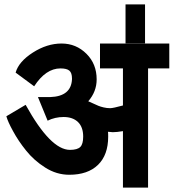

<svg xmlns="http://www.w3.org/2000/svg" viewBox="-20 -830 787 870"><path d="M637.2 -810.1V-633.8H548.8V-810.1ZM379.9 -371.1Q387.2 -368.2 401.9 -361.3Q416.5 -354.5 425.8 -350.6Q435.1 -346.7 449.7 -343.3Q464.4 -339.8 479 -339.8Q492.2 -339.8 537.1 -352.1V-520H433.1V-632.8H747.1V-520H650.9V20H537.1V-235.8Q508.8 -231 491.2 -231Q484.9 -231 469.2 -232.9Q470.2 -228 470.2 -210.9Q470.2 -127.9 424.1 -83Q377.9 -38.1 293.9 -38.1Q236.3 -38.1 185.1 -70.6Q133.8 -103 98.1 -147.9Q63 -191.4 39.1 -235.8Q15.6 -278.3 8.8 -303.2L96.2 -355Q209 -150.9 296.9 -150.9Q330.6 -150.9 343.8 -164.1Q356.9 -177.2 356.9 -210.9Q356.9 -254.4 333.3 -277.1Q309.6 -299.8 268.1 -299.8Q229.5 -299.8 195.8 -283.2L151.9 -390.1H207Q302.7 -393.1 306.2 -471.2V-474.1Q306.2 -500 294.2 -510Q282.2 -520 253.9 -520Q187.5 -520 134.8 -439L50.8 -501Q64.9 -550.8 128.9 -591.8Q192.9 -632.8 258.8 -632.8Q325.2 -632.8 372.1 -585.9Q418 -540 418 -470.2Q418 -415 379.9 -371.1Z"/></svg>

Font: Miedinger*
Style: Bold
Weight: 700
Version: Version 001.000